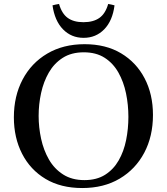

<svg xmlns="http://www.w3.org/2000/svg" viewBox="-20 -934 842 969"><path d="M752 -354Q752 -246 708 -163Q664 -80 584 -32.5Q504 15 395 15Q287 15 210 -31Q133 -77 91.5 -158Q50 -239 50 -342Q50 -449 94 -532.5Q138 -616 218.5 -663.5Q299 -711 407 -711Q514 -711 591 -665Q668 -619 710 -538.5Q752 -458 752 -354ZM628 -344Q628 -405 616 -463Q604 -521 577.5 -568Q551 -615 508 -642.5Q465 -670 403 -670Q340 -670 296.5 -642Q253 -614 226.5 -568Q200 -522 187.5 -465Q175 -408 175 -349Q175 -291 187.5 -233.5Q200 -176 227 -129Q254 -82 298.5 -53.5Q343 -25 406 -25Q468 -25 510.5 -52Q553 -79 579 -124.5Q605 -170 616.5 -227Q628 -284 628 -344ZM278 -914Q292 -865 322 -843.5Q352 -822 401 -822Q451 -822 481.5 -843.5Q512 -865 526 -914Q534 -913 542 -911Q550 -909 558 -907Q548 -829 506 -786Q464 -743 402 -743Q340 -743 298 -786Q256 -829 245 -907Q259 -911 278 -914Z"/></svg>

Font: Castoro
Style: Regular
Weight: 400
Designer: John Hudson
Foundry: Tiro Typeworks Ltd.
Version: Version 2.04